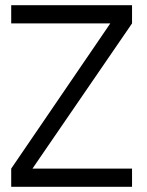

<svg xmlns="http://www.w3.org/2000/svg" viewBox="-20 -720 567 740"><path d="M23.2 0V-70.2L405.1 -629.8H23.2V-700H488.9V-629.8L105.1 -70.2H488.9V0Z"/></svg>

Font: Myanmar KatKuu
Style: Regular
Weight: 400
Designer: Khon Soe Zaw Thu
Foundry: MPUA
Version: Version 1.00 September 13, 2016, initial release